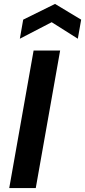

<svg xmlns="http://www.w3.org/2000/svg" viewBox="-20 -957 433 977"><path d="M27 0 151 -700H286L162 0ZM81 -760 98 -857 260 -937 393 -857 376 -760 243 -844Z"/></svg>

Font: DM Sans 10pt
Style: Bold Italic
Weight: 700
Italic angle: -10°
Version: Version 4.004;gftools[0.9.30]